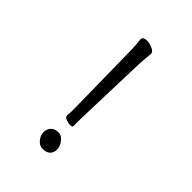

<svg xmlns="http://www.w3.org/2000/svg" viewBox="-210 -811 920 920"><g transform="rotate(45 250.0 -351.5)"><path d="M276 -173Q276 -165 260 -165Q247 -165 232.5 -171Q218 -177 218 -187V-188Q219 -196 219.5 -206.5Q220 -217 220 -227L214 -614Q214 -635 212 -661Q210 -687 209 -693V-695Q209 -704 216.5 -708Q224 -712 235 -712Q253 -712 273.5 -703Q294 -694 294 -681V-680Q293 -664 291 -647.5Q289 -631 288 -609L276 -223ZM300 -37Q300 -17 287.5 -4Q275 9 248 9Q227 9 211 -10Q195 -29 195 -51Q195 -72 208 -86.5Q221 -101 248 -101Q267 -101 283.5 -80.5Q300 -60 300 -37Z"/></g></svg>

Font: Moon Stars Kai HW
Style: Regular
Weight: 400
Designer: GuiWonder
Version: Version 1.101